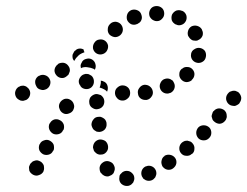

<svg xmlns="http://www.w3.org/2000/svg" viewBox="-20 -592 819 636"><path d="M418 16Q422 13 423 8Q425 4 425 -1Q425 -12 417 -19Q410 -26 400 -26H399Q394 -26 390 -24Q385 -22 382 -18Q378 -15 376 -10Q375 -5 375 0Q375 10 382 17Q390 24 400 24H401Q406 24 410 22Q415 20 418 16ZM496 -9Q498 -13 498 -18Q498 -23 496 -28Q492 -37 483 -41Q473 -45 464 -41H463Q454 -37 450 -28Q446 -18 450 -8Q452 -4 455 0Q459 3 463 5Q468 7 473 7Q478 7 483 5Q488 3 491 -1Q495 -4 496 -9ZM331 -8Q326 -9 322 -12Q317 -15 315 -19H314Q309 -27 310 -38Q312 -48 321 -54Q325 -57 330 -58Q335 -59 339 -58Q344 -57 349 -54Q353 -52 356 -47Q359 -42 360 -37Q361 -31 359 -26Q357 -22 356 -18Q354 -17 353 -15Q351 -14 349 -12Q345 -10 340 -8Q336 -7 331 -8ZM125 -44Q123 -49 120 -52Q117 -56 112 -58Q108 -60 103 -61Q98 -61 93 -59Q88 -58 85 -54Q81 -51 79 -47V-46Q76 -42 76 -37Q76 -32 77 -27Q79 -22 82 -19Q86 -15 90 -13Q100 -8 109 -12Q119 -15 124 -24V-25Q126 -29 126 -34Q126 -39 125 -44ZM553 -34Q557 -37 560 -41Q563 -45 564 -50Q565 -55 564 -60Q563 -65 560 -69Q554 -77 544 -79Q534 -81 525 -76V-75Q521 -73 518 -68Q516 -64 515 -59Q514 -55 515 -50Q516 -45 518 -41Q521 -37 525 -34Q529 -31 534 -30Q539 -29 544 -30Q549 -31 553 -34ZM615 -82H616Q624 -88 624 -99Q625 -109 618 -117Q615 -121 611 -123Q606 -125 601 -126Q596 -126 592 -125Q587 -123 583 -120Q575 -113 574 -103Q573 -92 580 -84Q587 -76 597 -76Q608 -75 615 -82ZM158 -112Q156 -117 153 -120Q149 -124 145 -126Q136 -131 126 -127Q116 -124 112 -115L111 -114Q107 -105 110 -95Q114 -86 123 -81Q132 -77 142 -80Q152 -83 156 -93H157Q159 -97 159 -102Q159 -107 158 -112ZM297 -86Q301 -82 305 -81Q310 -79 315 -80Q325 -80 332 -88Q339 -96 338 -106V-107Q337 -117 330 -124Q322 -130 311 -130Q301 -129 294 -121Q288 -113 288 -103Q289 -98 291 -93Q293 -89 297 -86ZM673 -170Q665 -177 655 -177Q644 -177 637 -170Q630 -162 630 -152Q630 -142 637 -134Q644 -127 655 -127Q665 -127 672 -134L673 -135Q680 -142 680 -152Q680 -163 673 -170ZM178 -194Q169 -199 159 -196Q149 -192 145 -183H144Q140 -173 143 -164Q147 -154 156 -149Q165 -145 175 -148Q185 -151 189 -161H190Q194 -170 191 -180Q187 -190 178 -194ZM292 -161Q296 -158 300 -156Q305 -155 310 -155Q320 -156 327 -163Q334 -171 333 -182Q333 -187 331 -191Q329 -196 325 -199Q321 -202 316 -204Q312 -206 307 -205Q296 -205 290 -197Q283 -189 283 -179V-178Q284 -173 286 -169Q288 -164 292 -161ZM731 -209Q731 -214 729 -219Q727 -223 723 -227Q715 -233 705 -233Q694 -232 688 -224H687Q684 -220 683 -215Q681 -211 681 -206Q682 -201 684 -196Q686 -192 690 -189Q698 -182 708 -182Q718 -183 725 -191Q729 -195 730 -200Q732 -204 731 -209ZM212 -262Q203 -267 193 -264Q183 -260 178 -251Q173 -241 177 -232Q180 -222 189 -217Q198 -212 208 -216Q218 -219 223 -228V-229Q228 -238 224 -248Q221 -257 212 -262ZM306 -231Q316 -233 322 -242Q327 -251 325 -261Q324 -266 321 -270Q318 -274 314 -277Q309 -279 304 -280Q299 -281 295 -280Q285 -277 279 -269Q274 -260 276 -250V-249Q278 -239 287 -234Q296 -228 306 -231ZM769 -287Q765 -289 760 -291Q755 -292 750 -291Q746 -290 741 -288Q737 -285 734 -281Q728 -273 729 -263Q731 -252 739 -246Q743 -243 748 -242Q753 -241 758 -241Q762 -242 767 -245Q771 -247 774 -251V-252Q780 -260 779 -270Q777 -280 769 -287ZM77 -295Q75 -299 71 -302Q67 -306 63 -307Q58 -309 53 -308Q48 -308 44 -305H43Q34 -300 31 -290Q28 -281 33 -271Q35 -267 39 -264Q43 -261 48 -259Q52 -258 57 -258Q62 -259 67 -261Q76 -266 79 -276Q82 -286 77 -295ZM389 -309H388Q378 -310 370 -303Q362 -297 361 -287Q360 -276 367 -268Q373 -260 383 -259H384Q394 -258 402 -265Q410 -271 411 -281Q412 -292 406 -300Q399 -308 389 -309ZM437 -282Q438 -271 447 -265Q455 -260 466 -261Q476 -263 482 -272Q488 -280 486 -290Q484 -300 476 -306Q468 -312 457 -311Q447 -309 441 -300Q435 -292 437 -282ZM525 -330H524Q515 -326 511 -316Q507 -307 511 -297Q515 -288 524 -284Q534 -280 543 -284H544Q553 -288 557 -297Q561 -307 557 -316Q555 -321 552 -325Q548 -328 544 -330Q539 -332 534 -332Q529 -332 525 -330ZM317 -324Q319 -324 320 -324L321 -323Q331 -320 335 -311Q339 -301 336 -292Q336 -291 335 -290Q335 -289 335 -288Q331 -293 325 -296Q318 -300 310 -302Q313 -309 314 -317Q314 -321 314 -325Q316 -325 317 -324ZM134 -297Q143 -302 146 -312Q149 -322 144 -331Q139 -340 129 -343Q119 -346 110 -341H109Q100 -336 97 -326Q95 -316 100 -307Q102 -302 106 -299Q110 -296 115 -295Q120 -293 125 -294Q130 -295 134 -297ZM282 -302Q290 -309 291 -319Q292 -330 286 -338Q283 -342 278 -344Q274 -347 269 -347Q264 -348 259 -346Q255 -345 251 -342Q243 -335 241 -325Q240 -315 247 -307V-306Q253 -298 264 -297Q274 -296 282 -302ZM580 -329Q587 -321 597 -320Q607 -320 615 -326V-327Q623 -334 624 -344Q625 -354 618 -362Q611 -370 601 -370Q590 -371 583 -364H582Q574 -357 574 -347Q573 -337 580 -329ZM161 -363Q162 -368 165 -372Q168 -377 172 -379V-380Q180 -385 191 -384Q201 -382 207 -373Q210 -369 211 -364Q212 -359 211 -355Q210 -352 209 -350Q208 -347 207 -345Q206 -344 205 -343Q202 -341 199 -338Q191 -332 181 -334Q171 -336 165 -345Q162 -349 161 -354Q160 -358 161 -363ZM290 -364Q292 -362 294 -361Q299 -370 296 -380Q294 -389 285 -395Q276 -400 266 -397Q256 -395 251 -386V-385Q248 -381 247 -376Q247 -371 248 -367Q248 -366 248 -366Q248 -366 248 -366Q250 -367 252 -368Q262 -371 271 -369Q281 -368 290 -364ZM633 -384Q643 -382 652 -388Q660 -393 662 -404Q664 -414 659 -423Q653 -431 643 -433Q633 -435 624 -429Q615 -424 613 -414V-413Q611 -403 617 -394Q623 -386 633 -384ZM227 -392Q226 -391 226 -390Q223 -393 221 -398Q220 -402 220 -407Q220 -412 223 -416Q225 -421 228 -424H229Q234 -430 242 -431Q250 -432 257 -428Q257 -426 258 -423Q259 -421 260 -419Q251 -416 243 -411Q243 -411 243 -410Q240 -409 238 -406Q231 -400 227 -392ZM328 -457Q319 -463 309 -461Q299 -460 293 -451Q287 -443 288 -432Q290 -422 298 -416Q307 -410 317 -412Q327 -414 333 -422Q339 -431 338 -441Q336 -451 328 -457ZM619 -458Q624 -457 629 -457Q634 -457 638 -460Q647 -464 651 -474Q654 -484 649 -493V-494Q644 -503 634 -506Q625 -509 615 -505Q606 -500 603 -490Q600 -480 604 -471H605Q607 -466 611 -463Q614 -460 619 -458ZM380 -512Q373 -519 363 -520Q352 -520 345 -513L344 -512Q337 -505 337 -495Q336 -485 343 -477Q351 -470 361 -469Q371 -469 379 -476Q387 -484 387 -494Q387 -504 380 -512ZM596 -523Q600 -532 597 -542Q593 -552 584 -556H583Q574 -560 564 -557Q555 -553 550 -544Q548 -539 548 -534Q548 -529 549 -525Q551 -520 554 -517Q558 -513 562 -511H563Q572 -506 582 -510Q591 -513 596 -523ZM434 -512Q438 -514 442 -517Q446 -520 448 -525Q450 -529 450 -534Q450 -539 448 -544Q445 -554 435 -558Q426 -562 416 -559Q406 -555 402 -546Q398 -536 401 -526Q405 -517 414 -512Q424 -508 433 -512ZM524 -547Q524 -558 517 -565Q509 -572 499 -572Q488 -572 481 -565Q474 -557 474 -547Q474 -542 476 -537Q478 -533 482 -529Q485 -526 490 -524Q494 -522 499 -522H500Q510 -522 517 -530Q524 -537 524 -547Z"/></svg>

Font: FRB American Cursive Guidelines Arrows Dotted Black
Style: Bold Italic
Weight: 900
Italic angle: -25°
Version: Version 2.0;Modular Font Editor K font №1